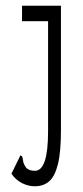

<svg xmlns="http://www.w3.org/2000/svg" viewBox="-20 -477 290 671"><path d="M101 174Q79 174 57 163Q35 152 20 130L47 75L51 66L57 69Q60 77 61 86.5Q62 96 72 110Q83 120 102 120Q148 120 148 -18V-403H57V-457H193V-22Q193 54 182.5 96.5Q172 139 152 156.5Q132 174 101 174Z"/></svg>

Font: Inconsolata UltraCondensed
Style: Regular
Weight: 400
Width: 1
Monospace: yes
Designer: Raph Levien, Cyreal, Brenton Simpson
Foundry: Raph Levien, Cyreal, Google
Version: Version 3.000; ttfautohint (v1.8.2.53-6de2)